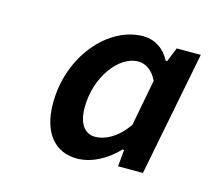

<svg xmlns="http://www.w3.org/2000/svg" viewBox="-62 -790 534 485"><g transform="rotate(15 205.0 -547.0)"><path d="M175 -376C212 -376 251 -396 281 -428H285L281 -384H346L410 -710H347L332 -673H328C314 -701 288 -718 258 -718C167 -718 81 -619 81 -496C81 -418 118 -376 175 -376ZM205 -441C180 -441 161 -461 161 -506C161 -586 212 -653 262 -653C280 -653 299 -643 312 -616L289 -495C264 -458 232 -441 205 -441Z"/></g></svg>

Font: Source Sans Pro Semibold
Style: Italic
Weight: 600
Italic angle: -11°
Designer: Paul D. Hunt
Foundry: Adobe Systems Incorporated
Version: Version 3.006;hotconv 1.0.111;makeotfexe 2.5.65597